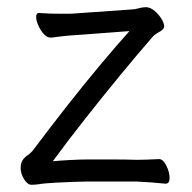

<svg xmlns="http://www.w3.org/2000/svg" viewBox="-20 -501 530 531"><path d="M420 -61Q431 -61 440 -43Q449 -25 449 -9Q449 7 438 7Q418 5 398 3.5Q378 2 357 1H222Q206 1 182.5 2Q159 3 138.5 4Q118 5 108 6Q96 7 87 8.5Q78 10 67 10Q56 10 46.5 -5.5Q37 -21 37 -37Q37 -46 40 -53Q44 -63 55.5 -71Q67 -79 74 -89Q116 -145 163 -205Q210 -265 256 -320Q302 -375 338 -415L191 -404Q172 -403 154.5 -401Q137 -399 122 -397H120Q110 -397 101 -407Q92 -417 86 -430.5Q80 -444 80 -454Q80 -465 87 -465H89Q102 -464 116 -463.5Q130 -463 144 -463Q156 -463 168 -463Q180 -463 190 -464L346 -475Q353 -475 363 -478Q373 -481 382 -481H386Q397 -480 408 -470.5Q419 -461 426.5 -449Q434 -437 434 -428Q434 -420 421 -413Q408 -406 402 -399Q361 -352 312.5 -293Q264 -234 215.5 -172.5Q167 -111 126 -55Q146 -57 174.5 -58.5Q203 -60 222 -60Q251 -60 291 -60Q331 -60 357 -59Q368 -59 385.5 -59.5Q403 -60 419 -61Z"/></svg>

Font: QiushuiShotai
Style: Regular
Weight: 600
Designer: Fontworks Inc.
Foundry: Fontworks Inc.
Version: Version 1.250